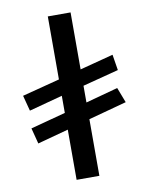

<svg xmlns="http://www.w3.org/2000/svg" viewBox="-92 -916 752 972"><g transform="rotate(-10 284.0 -430.0)"><path d="M339 -10V-301L535 -354L505 -432L339 -387V-473L524 -521L511 -602L339 -557V-850H222V-526L29 -476L50 -396L222 -442V-354L42 -306L63 -225L222 -268V-10Z"/></g></svg>

Font: Ny Stormning
Style: Gr
Weight: 400
Designer: Robert Jablonski, Mew Too
Foundry: Cannot Into Space Fonts
Version: Version 0.90